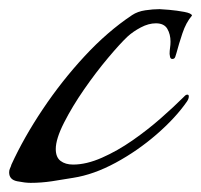

<svg xmlns="http://www.w3.org/2000/svg" viewBox="-20 -397 440 420"><path d="M47 3Q35 3 17.5 -0.5Q0 -4 0 -20Q0 -25 2 -29Q4 -33 5 -37Q32 -96 73.5 -158Q115 -220 165 -274Q215 -328 269 -364Q281 -372 298 -374.5Q315 -377 329 -377Q333 -377 350 -375.5Q367 -374 383 -371Q399 -368 400 -363Q387 -348 379 -324Q371 -300 366 -281Q365 -278 363.5 -273Q362 -268 357 -268Q353 -268 352 -272.5Q351 -277 351 -279Q351 -286 352 -292.5Q353 -299 353 -306Q353 -322 346 -334Q339 -346 321 -346Q305 -346 288 -337Q271 -328 259 -317Q243 -302 216.5 -270.5Q190 -239 164 -201.5Q138 -164 120 -128.5Q102 -93 102 -71Q102 -53 112.5 -45Q123 -37 140 -37Q169 -37 203 -52Q237 -67 270 -90Q303 -113 332 -138.5Q361 -164 381 -184Q383 -186 385 -188Q387 -190 390 -190Q393 -190 393 -186Q393 -181 389 -175Q364 -139 322.5 -103Q281 -67 233 -41Q185 -15 140 -8Q117 -4 93.5 -0.5Q70 3 47 3Z"/></svg>

Font: My Soul
Style: Regular
Weight: 400
Designer: Robert E. Leuschke
Foundry: Robert E. Leuschke
Version: Version 1.010; ttfautohint (v1.8.4.7-5d5b)